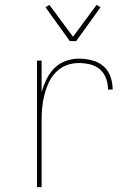

<svg xmlns="http://www.w3.org/2000/svg" viewBox="-20 -769 540 789"><path d="M132 0V-520H151V-391Q159 -418 171 -443Q183 -468 202.5 -488Q222 -508 249 -518Q276 -528 303 -528Q330 -528 357 -521.5Q384 -515 404.5 -497.5Q425 -480 434 -454Q443 -428 443 -401H424Q424 -424 416 -446.5Q408 -469 390.5 -484Q373 -499 350 -504.5Q327 -510 303 -510Q277 -510 252.5 -500.5Q228 -491 209.5 -472Q191 -453 180 -429Q169 -405 162.5 -379.5Q156 -354 153.5 -328Q151 -302 151 -276V0ZM267 -600 167 -739 183 -749 280 -618 377 -749 393 -739 293 -600Z"/></svg>

Font: Iosevka Curly Thin
Style: Regular
Weight: 100
Monospace: yes
Designer: Belleve Invis
Foundry: Belleve Invis
Version: Version 22.1.2; ttfautohint (v1.8.4)